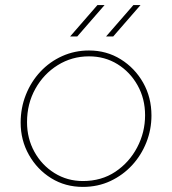

<svg xmlns="http://www.w3.org/2000/svg" viewBox="-20 -720 676 753"><path d="M305 13Q236 13 181 -21Q126 -55 93.5 -112.5Q61 -170 61 -239Q61 -297 81.5 -348.5Q102 -400 138.5 -439Q175 -478 224 -500Q273 -522 329 -522Q398 -522 453.5 -487.5Q509 -453 541.5 -395.5Q574 -338 574 -267Q574 -212 554 -161.5Q534 -111 498 -72Q462 -33 413 -10Q364 13 305 13ZM305 -10Q378 -10 432.5 -46.5Q487 -83 518 -142Q549 -201 549 -268Q549 -333 519.5 -385.5Q490 -438 440.5 -468.5Q391 -499 329 -499Q262 -499 206.5 -464.5Q151 -430 118.5 -371.5Q86 -313 86 -241Q86 -177 115 -124.5Q144 -72 194 -41Q244 -10 305 -10ZM396 -577 503 -700H531L424 -577ZM255 -577 362 -700H390L283 -577Z"/></svg>

Font: MuseoModerno Thin Thin
Style: Italic
Weight: 250
Italic angle: -9°
Version: Version 1.003